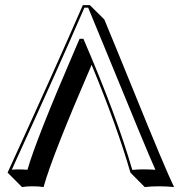

<svg xmlns="http://www.w3.org/2000/svg" viewBox="-20 -675 721 754"><path d="M339.8 -420.4Q184.6 -61.5 152.3 55.7Q151.9 58.1 151.4 59.6Q134.3 56.6 106.4 56.6Q84.5 56.6 66.4 59.6L9.8 2.9Q204.6 -422.9 305.2 -654.8H333L389.6 -598.6Q423.3 -518.1 501.5 -325.7Q631.8 -4.4 663.6 59.6Q635.3 56.6 603.5 56.6Q576.2 56.6 548.3 59.6L492.2 2.9Q439.5 -179.7 339.8 -420.4ZM302.7 -509.3Q301.8 -511.2 300.8 -512.7H298.8ZM290 -516.6 292.5 -522.5H307.6L310.1 -516.6Q438 -220.2 499.5 -7.8Q525.4 -10.3 546.9 -9.8Q566.4 -9.8 590.3 -8.3Q564 -64.9 383.8 -505.4Q349.6 -588.9 326.2 -645H311.5Q211.9 -414.6 26.4 -8.8Q40 -9.8 49.8 -9.8Q68.8 -9.8 87.9 -8.3Q121.1 -126 277.3 -487.3Q285.2 -504.9 290 -516.6Z"/></svg>

Font: Linux Biolinum Shadow O
Style: Regular
Weight: 400
Designer: Philipp H. Poll
Foundry: Philipp H. Poll
Version: Version 1.0.4